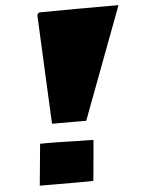

<svg xmlns="http://www.w3.org/2000/svg" viewBox="-57 -795 689 917"><g transform="rotate(-5 288.0 -336.5)"><path d="M344.2 -212.4Q327.1 -212.9 310.1 -212.9Q293 -212.9 275.9 -212.9H180.2L155.8 -731.9Q156.2 -748 171.9 -748Q191.4 -748 236.6 -748.5Q281.7 -749 337.4 -749.3Q393.1 -749.5 443.8 -749.5H545.9ZM96.2 76.7 115.2 -122.6Q149.4 -123.5 195.3 -122.6Q241.2 -121.6 287.8 -120.4Q334.5 -119.1 370.6 -119.1Q370.1 -111.8 368.2 -88.9Q366.2 -65.9 363.5 -36.1Q360.8 -6.3 358.2 23.7Q355.5 53.7 353 75.7Q348.1 76.7 320.8 76.9Q293.5 77.1 253.9 77.1Q214.4 77.1 172.4 76.9Q130.4 76.7 96.2 76.7Z"/></g></svg>

Font: Seymour One
Style: Regular
Weight: 400
Designer: Vernon Adams
Foundry: Vernon Adams
Version: Version 1.100; ttfautohint (v1.8.4.7-5d5b);gftools[0.9.33]